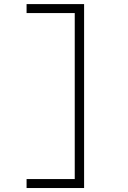

<svg xmlns="http://www.w3.org/2000/svg" viewBox="-20 -818 626 942"><path d="M110.4 104.5V60.5H346.7V-753.9H110.4V-797.9H392.6V104.5Z"/></svg>

Font: Cascadia Mono NF ExtraLight
Style: Regular
Weight: 200
Monospace: yes
Designer: Aaron Bell
Foundry: Saja Typeworks
Version: Version 2404.023; ttfautohint (v1.8.4)